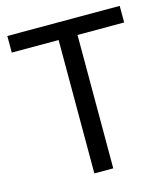

<svg xmlns="http://www.w3.org/2000/svg" viewBox="-107 -798 771 883"><g transform="rotate(-15 278.0 -357.0)"><path d="M323 0H233V-635H10V-714H545V-635H323Z"/></g></svg>

Font: Noto Sans Adlam
Style: Regular
Weight: 400
Designer: Mark Jamra, Neil Patel
Foundry: JamraPatel LLC
Version: Version 3.001